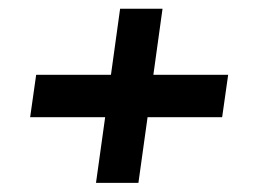

<svg xmlns="http://www.w3.org/2000/svg" viewBox="-20 -488 578 430"><path d="M47.5 -225.5H215.5L195 -78.5H290L310.5 -225.5H477.5L491 -320.5H323.5L344 -468.5H249L228.5 -320.5H61Z"/></svg>

Font: Mohave Medium
Style: Italic
Weight: 500
Italic angle: -8°
Designer: Gumpita Rahayu
Foundry: Tokotype
Version: Version 2.002; ttfautohint (v1.8.3)